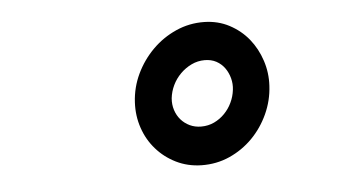

<svg xmlns="http://www.w3.org/2000/svg" viewBox="-32 -768 651 360"><g transform="rotate(-5 293.5 -587.5)"><path d="M220.2 -582.5Q221.7 -610.4 233.6 -635.5Q245.6 -660.6 264.9 -679.9Q284.2 -699.2 309.3 -710.4Q334.5 -721.7 362.8 -721.2Q388.7 -720.7 409.9 -709.5Q431.2 -698.2 445.8 -680.2Q460.4 -662.1 468 -638.9Q475.6 -615.7 474.1 -591.3Q472.7 -564 461.2 -538.8Q449.7 -513.7 430.9 -494.6Q412.1 -475.6 387.5 -464.6Q362.8 -453.6 334.5 -454.1Q308.6 -454.6 286.9 -465.3Q265.1 -476.1 249.8 -493.7Q234.4 -511.2 226.6 -534.2Q218.8 -557.1 220.2 -582.5ZM289.6 -584Q288.6 -572.3 292 -561.8Q295.4 -551.3 302.2 -543.5Q309.1 -535.6 318.8 -531Q328.6 -526.4 340.3 -526.4Q353.5 -526.4 364.7 -531.7Q376 -537.1 384.5 -545.9Q393.1 -554.7 398.4 -565.9Q403.8 -577.1 405.3 -589.8Q406.7 -601.1 403.8 -611.8Q400.9 -622.6 394.8 -631.1Q388.7 -639.6 379.2 -644.8Q369.6 -649.9 357.4 -649.9Q344.2 -649.9 332.5 -644.3Q320.8 -638.7 311.5 -629.4Q302.2 -620.1 296.6 -608.4Q291 -596.7 289.6 -584Z"/></g></svg>

Font: TypoPRO Roboto Mono
Style: Bold Italic
Weight: 700
Designer: Google
Version: Version 2.000986; 2015; ttfautohint (v1.3)